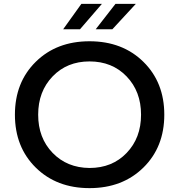

<svg xmlns="http://www.w3.org/2000/svg" viewBox="-20 -946 925 991"><path d="M57 -354Q57 -521 164.5 -627Q272 -733 442 -733Q612 -733 720 -627Q828 -521 828 -354Q828 -187 720 -81Q612 25 442 25Q272 25 164.5 -81Q57 -187 57 -354ZM177 -354Q177 -234 251.5 -157Q326 -80 442 -79Q559 -79 633.5 -156.5Q708 -234 708 -354Q708 -474 633.5 -551.5Q559 -629 442 -629Q326 -629 251.5 -551.5Q177 -474 177 -354ZM400 -926H506L393 -795H306ZM576 -926H681L560 -795H474Z"/></svg>

Font: Metropolitano Medium
Style: Regular
Weight: 500
Designer: Fonts by Alex Slobzheninov & Chris M. Simpson / Changes by Cristiano Sobral
Foundry: Fonts by Alex Slobzheninov & Chris M. Simpson / Changes by Cristiano Sobral
Version: Version 1.00;August 30, 2020;FontCreator 13.0.0.2681 64-bit